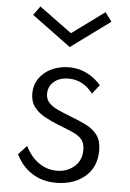

<svg xmlns="http://www.w3.org/2000/svg" viewBox="-56 -841 608 898"><g transform="rotate(5 248.0 -391.5)"><path d="M240.5 16Q324 16 376.8 -29Q429.5 -74 429.5 -151Q429.5 -196 411 -222.2Q392.5 -248.5 359 -265.8Q325.5 -283 281 -299.5Q250 -311.5 223.2 -323.5Q196.5 -335.5 180 -352.2Q163.5 -369 163.5 -395Q163.5 -430.5 189.8 -452.5Q216 -474.5 258 -474.5Q326.5 -474.5 372.5 -414L406 -456.5Q376 -490.5 338.2 -509Q300.5 -527.5 257.5 -527.5Q210.5 -527.5 173.5 -509.8Q136.5 -492 115.5 -461.2Q94.5 -430.5 94.5 -391Q94.5 -352 114.2 -326.8Q134 -301.5 164.5 -285Q195 -268.5 227.5 -255.5Q269 -239.5 297.5 -227Q326 -214.5 340.8 -197Q355.5 -179.5 355.5 -148.5Q355.5 -98.5 321.5 -69.5Q287.5 -40.5 240 -40.5Q193 -40.5 154.5 -67.8Q116 -95 92 -144L53 -102Q80 -45.5 128.5 -14.8Q177 16 240.5 16ZM250 -622 434 -757 403 -799 250 -687 97 -799 66.5 -757Z"/></g></svg>

Font: Spartan
Style: Regular
Weight: 400
Designer: Matt Bailey, Mirko Velimirovic
Foundry: Matt Bailey
Version: Version 1.003; ttfautohint (v1.8.3)